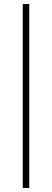

<svg xmlns="http://www.w3.org/2000/svg" viewBox="-20 -795 256 945"><path d="M92 130V-775H124V130Z"/></svg>

Font: Raleway-v4020 ExtraLight
Style: Regular
Weight: 275
Designer: Matt McInerney, Pablo Impallari, Rodrigo Fuenzalida
Foundry: Matt McInerney, Pablo Impallari, Rodrigo Fuenzalida
Version: Version 4.020;PS 004.020;hotconv 1.0.88;makeotf.lib2.5.64775